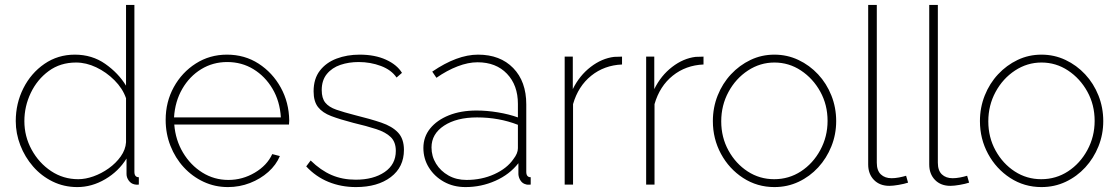

<svg xmlns="http://www.w3.org/2000/svg" viewBox="-20 -750 4546 780"><path d="M44 -258Q44 -330 75 -391.5Q106 -453 160.5 -490.5Q215 -528 284 -528Q354 -528 407.5 -490.5Q461 -453 492 -402V-730H526V-52Q526 -30 544 -30V0Q532 1 526 -1Q512 -4 503 -16.5Q494 -29 494 -43V-106Q462 -54 407.5 -22Q353 10 294 10Q240 10 194 -12.5Q148 -35 114.5 -73.5Q81 -112 62.5 -160Q44 -208 44 -258ZM492 -172V-351Q478 -391 445 -424Q412 -457 371 -476.5Q330 -496 289 -496Q225 -496 178 -461.5Q131 -427 105 -372.5Q79 -318 79 -258Q79 -196 108.5 -142Q138 -88 187.5 -55Q237 -22 298 -22Q327 -22 359.5 -33.5Q392 -45 421.5 -66Q451 -87 470.5 -114.5Q490 -142 492 -172Z M906 10Q853 10 807 -11.5Q761 -33 726.5 -70.5Q692 -108 672.5 -157.5Q653 -207 653 -263Q653 -336 686 -396Q719 -456 775.5 -492Q832 -528 902 -528Q974 -528 1030.5 -491.5Q1087 -455 1120.5 -394.5Q1154 -334 1155 -260Q1155 -256 1154.5 -252Q1154 -248 1154 -244H688Q693 -181 723.5 -130Q754 -79 802 -49Q850 -19 908 -19Q965 -19 1015 -48.5Q1065 -78 1086 -124L1117 -116Q1102 -80 1070 -51.5Q1038 -23 995.5 -6.5Q953 10 906 10ZM687 -273H1121Q1117 -339 1087 -389.5Q1057 -440 1009.5 -469Q962 -498 903 -498Q845 -498 797.5 -469Q750 -440 720.5 -389Q691 -338 687 -273Z M1426 10Q1366 10 1314.5 -11Q1263 -32 1224 -74L1242 -98Q1283 -58 1327 -39Q1371 -20 1425 -20Q1497 -20 1542.5 -51Q1588 -82 1588 -137Q1588 -173 1567.5 -193Q1547 -213 1508.5 -225.5Q1470 -238 1415 -251Q1361 -265 1325.5 -278.5Q1290 -292 1272 -315Q1254 -338 1254 -379Q1254 -430 1279.5 -463Q1305 -496 1347.5 -512Q1390 -528 1441 -528Q1503 -528 1548 -507.5Q1593 -487 1613 -454L1591 -435Q1570 -466 1527.5 -482Q1485 -498 1437 -498Q1397 -498 1363 -486.5Q1329 -475 1308 -449.5Q1287 -424 1287 -384Q1287 -351 1301.5 -333Q1316 -315 1346 -304.5Q1376 -294 1423 -282Q1484 -267 1528.5 -252Q1573 -237 1597 -211.5Q1621 -186 1621 -141Q1621 -71 1567.5 -30.5Q1514 10 1426 10Z M1700 -149Q1700 -194 1727.5 -228Q1755 -262 1803.5 -281.5Q1852 -301 1916 -301Q1958 -301 2003 -293.5Q2048 -286 2084 -273V-328Q2084 -404 2039.5 -450.5Q1995 -497 1920 -497Q1882 -497 1839 -480.5Q1796 -464 1753 -434L1736 -459Q1837 -528 1922 -528Q2012 -528 2065 -473.5Q2118 -419 2118 -326V-52Q2118 -30 2136 -30V0Q2121 1 2117 -1Q2103 -4 2095 -16Q2087 -28 2086 -42V-87Q2050 -41 1992.5 -15.5Q1935 10 1871 10Q1822 10 1783.5 -11.5Q1745 -33 1722.5 -69Q1700 -105 1700 -149ZM2066 -104Q2084 -127 2084 -148V-243Q2007 -273 1918 -273Q1835 -273 1784 -239.5Q1733 -206 1733 -151Q1733 -115 1751.5 -85Q1770 -55 1802 -37Q1834 -19 1875 -19Q1937 -19 1988.5 -42.5Q2040 -66 2066 -104Z M2507 -488Q2435 -485 2382 -442.5Q2329 -400 2308 -327V0H2274V-520H2307V-388Q2334 -443 2379.5 -478Q2425 -513 2475 -519Q2485 -519 2493.5 -519.5Q2502 -520 2507 -520Z M2838 -488Q2766 -485 2713 -442.5Q2660 -400 2639 -327V0H2605V-520H2638V-388Q2665 -443 2710.5 -478Q2756 -513 2806 -519Q2816 -519 2824.5 -519.5Q2833 -520 2838 -520Z M3126 10Q3056 10 2999 -27Q2942 -64 2909 -125Q2876 -186 2876 -258Q2876 -313 2895.5 -362Q2915 -411 2949.5 -448Q2984 -485 3029 -506.5Q3074 -528 3126 -528Q3178 -528 3223.5 -506.5Q3269 -485 3303.5 -448Q3338 -411 3357.5 -362Q3377 -313 3377 -258Q3377 -204 3357.5 -155.5Q3338 -107 3304 -70Q3270 -33 3224.5 -11.5Q3179 10 3126 10ZM2910 -257Q2910 -192 2939.5 -138.5Q2969 -85 3017.5 -53.5Q3066 -22 3125 -22Q3185 -22 3234 -54Q3283 -86 3312.5 -140.5Q3342 -195 3342 -259Q3342 -324 3312.5 -377.5Q3283 -431 3234 -463.5Q3185 -496 3126 -496Q3068 -496 3018.5 -463.5Q2969 -431 2939.5 -376.5Q2910 -322 2910 -257Z M3507 -730H3542V-89Q3542 -57 3558.5 -41.5Q3575 -26 3602 -26Q3616 -26 3632 -29Q3648 -32 3661 -36L3669 -8Q3654 -3 3631 1Q3608 5 3593 5Q3554 5 3530.5 -19Q3507 -43 3507 -82Z M3755 -730H3790V-89Q3790 -57 3806.5 -41.5Q3823 -26 3850 -26Q3864 -26 3880 -29Q3896 -32 3909 -36L3917 -8Q3902 -3 3879 1Q3856 5 3841 5Q3802 5 3778.5 -19Q3755 -43 3755 -82Z M4211 10Q4141 10 4084 -27Q4027 -64 3994 -125Q3961 -186 3961 -258Q3961 -313 3980.5 -362Q4000 -411 4034.5 -448Q4069 -485 4114 -506.5Q4159 -528 4211 -528Q4263 -528 4308.5 -506.5Q4354 -485 4388.5 -448Q4423 -411 4442.5 -362Q4462 -313 4462 -258Q4462 -204 4442.5 -155.5Q4423 -107 4389 -70Q4355 -33 4309.5 -11.5Q4264 10 4211 10ZM3995 -257Q3995 -192 4024.5 -138.5Q4054 -85 4102.5 -53.5Q4151 -22 4210 -22Q4270 -22 4319 -54Q4368 -86 4397.5 -140.5Q4427 -195 4427 -259Q4427 -324 4397.5 -377.5Q4368 -431 4319 -463.5Q4270 -496 4211 -496Q4153 -496 4103.5 -463.5Q4054 -431 4024.5 -376.5Q3995 -322 3995 -257Z"/></svg>

Font: Raleway ExtraLight
Style: Regular
Weight: 200
Designer: Matt McInerney, Pablo Impallari, Rodrigo Fuenzalida
Foundry: Matt McInerney, Pablo Impallari, Rodrigo Fuenzalida
Version: Version 4.026